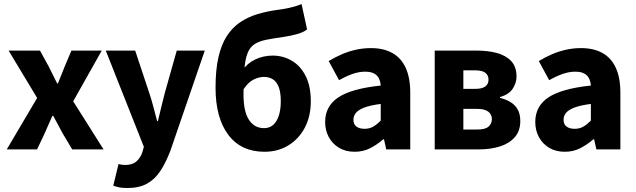

<svg xmlns="http://www.w3.org/2000/svg" viewBox="-20 -750 3193 964"><path d="M14 0 166.5 -258.2 23.1 -496.1H180.7L224.7 -415.9Q235.1 -395.3 245.7 -373.7Q256.3 -352.1 266.9 -331.3H270.9Q279.1 -352.1 287.9 -373.7Q296.7 -395.3 304.7 -415.9L338.6 -496.1H490.9L347.5 -241.4L499.9 0H342.4L293.6 -82Q282.2 -103.3 270.5 -125.3Q258.8 -147.3 247.1 -168.3H243.1Q233.9 -147.3 224 -125.7Q214.1 -104.1 204.9 -82L166.3 0Z M619.4 194Q596.7 194 580.5 191Q564.3 188 548.7 182.3L575.1 73.6Q586.4 76.6 593.6 77.4Q600.8 78.3 608.2 78.3Q645 78.3 665.4 59.9Q685.9 41.5 695 13.2L702.4 -12.7L511 -496.1H658.7L729.6 -282.7Q740.8 -249.4 749.9 -214.2Q759.1 -179 768.8 -142.1H772.8Q781.5 -177.4 789.8 -212.5Q798.1 -247.7 807.3 -282.7L867.5 -496.1H1008.2L836 5.4Q812.5 67.1 784.6 109.2Q756.6 151.3 717.2 172.6Q677.7 194 619.4 194Z M1307.9 12Q1190.2 12 1126.2 -73.1Q1062.2 -158.1 1062.2 -310Q1062.2 -399.5 1076.9 -463.2Q1091.5 -526.9 1119 -569.2Q1146.5 -611.6 1185 -637.8Q1223.6 -664.1 1271.7 -678.7Q1319.9 -693.4 1375.1 -700.7Q1405 -704.7 1425.5 -709Q1446 -713.4 1462.2 -718.2Q1478.4 -723 1494 -730L1521.8 -602.4Q1502.8 -587.5 1471.3 -578.7Q1439.7 -569.9 1405.8 -564.9Q1352.4 -557.5 1316.3 -550.2Q1280.3 -542.9 1257.6 -528Q1234.9 -513 1223.2 -483.7Q1211.5 -454.4 1207 -404.3Q1202.6 -354.2 1202.6 -275.4Q1202.6 -189.8 1230.1 -148.2Q1257.6 -106.6 1306.2 -106.6Q1333.3 -106.6 1351.8 -123.2Q1370.4 -139.7 1380.1 -170.1Q1389.8 -200.4 1389.8 -241.6Q1389.8 -285.9 1379.5 -312.8Q1369.1 -339.7 1350.2 -351.8Q1331.2 -363.8 1304.2 -363.8Q1279.4 -363.8 1252.6 -350.2Q1225.9 -336.6 1202.3 -301.3L1195.7 -395Q1221.5 -432.8 1262.3 -451.9Q1303 -470.9 1349.1 -470.9Q1401.2 -470.9 1444.9 -445.3Q1488.6 -419.7 1514.5 -368.7Q1540.5 -317.7 1540.5 -241.6Q1540.5 -165.3 1510.1 -108.4Q1479.7 -51.5 1427.3 -19.7Q1374.9 12 1307.9 12Z M1760.8 12Q1715.5 12 1682.2 -8Q1649 -27.9 1630.7 -61.8Q1612.5 -95.7 1612.5 -137.6Q1612.5 -216.9 1678.5 -261Q1744.5 -305 1891.6 -320.5Q1890 -341.6 1882 -357.2Q1874 -372.9 1857.2 -381.5Q1840.5 -390.1 1813.6 -390.1Q1782.7 -390.1 1750.7 -379Q1718.7 -368 1682.4 -347.4L1630.3 -443.4Q1661.8 -462.6 1696 -477.4Q1730.2 -492.2 1766.8 -500.3Q1803.4 -508.5 1842.4 -508.5Q1905.6 -508.5 1949.7 -484Q1993.8 -459.5 2016.8 -409.7Q2039.8 -360 2039.8 -283.7V0H1919.2L1908 -50.6H1904Q1872.7 -23.2 1837.9 -5.6Q1803.1 12 1760.8 12ZM1810.2 -103.3Q1835.2 -103.3 1853.8 -114.1Q1872.4 -124.9 1891.6 -144.3V-228.2Q1839.1 -221.3 1809.2 -210Q1779.4 -198.6 1766.9 -183.2Q1754.5 -167.8 1754.5 -149Q1754.5 -125.8 1769.6 -114.5Q1784.7 -103.3 1810.2 -103.3Z M2162.6 0V-496H2373.4Q2429.5 -496 2474.5 -484Q2519.5 -472 2546.5 -443.5Q2573.4 -414.9 2573.4 -365.1Q2573.4 -333.6 2554.1 -304.4Q2534.7 -275.2 2490.3 -262.7V-258.7Q2521 -251.1 2544 -236.8Q2567 -222.6 2579.7 -199.3Q2592.3 -176.1 2592.3 -142.7Q2592.3 -92 2564.1 -60.5Q2536 -29 2489.3 -14.5Q2442.6 0 2385.6 0ZM2306.4 -303.8H2364.6Q2400.8 -303.8 2416.8 -316Q2432.8 -328.2 2432.8 -349.8Q2432.8 -371.3 2417.5 -384Q2402.3 -396.8 2365.4 -396.8H2306.4ZM2306.4 -99.7H2377.6Q2417 -99.7 2433.3 -114.7Q2449.6 -129.6 2449.6 -152.5Q2449.6 -174.8 2432.1 -189Q2414.6 -203.3 2375.8 -203.3H2306.4Z M2815.8 12Q2770.5 12 2737.2 -8Q2704 -27.9 2685.7 -61.8Q2667.5 -95.7 2667.5 -137.6Q2667.5 -216.9 2733.5 -261Q2799.5 -305 2946.6 -320.5Q2945 -341.6 2937 -357.2Q2929 -372.9 2912.2 -381.5Q2895.5 -390.1 2868.6 -390.1Q2837.7 -390.1 2805.7 -379Q2773.7 -368 2737.4 -347.4L2685.3 -443.4Q2716.8 -462.6 2751 -477.4Q2785.2 -492.2 2821.8 -500.3Q2858.4 -508.5 2897.4 -508.5Q2960.6 -508.5 3004.7 -484Q3048.8 -459.5 3071.8 -409.7Q3094.8 -360 3094.8 -283.7V0H2974.2L2963 -50.6H2959Q2927.7 -23.2 2892.9 -5.6Q2858.1 12 2815.8 12ZM2865.2 -103.3Q2890.2 -103.3 2908.8 -114.1Q2927.4 -124.9 2946.6 -144.3V-228.2Q2894.1 -221.3 2864.2 -210Q2834.4 -198.6 2821.9 -183.2Q2809.5 -167.8 2809.5 -149Q2809.5 -125.8 2824.6 -114.5Q2839.7 -103.3 2865.2 -103.3Z"/></svg>

Font: Source Sans Variable
Style: Regular
Weight: 200
Designer: Paul D. Hunt
Foundry: Adobe Systems Incorporated
Version: Version 3.006;hotconv 1.0.111;makeotfexe 2.5.65597